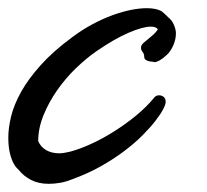

<svg xmlns="http://www.w3.org/2000/svg" viewBox="-70 -432 503 467"><path d="M106 3.9Q90.3 10.3 75.9 12.7Q61.5 15.1 48.8 15.1Q23.4 15.1 5.4 5.6Q-12.7 -3.9 -23.9 -18.1Q-26.9 -21 -30.3 -24.7Q-33.7 -28.3 -36.1 -33.2Q-42 -43 -45.9 -59.3Q-49.8 -75.7 -49.8 -97.2Q-49.8 -120.6 -43 -148.9Q-36.1 -177.2 -18.6 -208.7Q-1 -240.2 29.3 -273.9Q59.6 -307.6 106 -341.8Q130.9 -360.4 155.8 -373.5Q180.7 -386.7 204.3 -395.3Q228 -403.8 249 -408Q270 -412.1 287.1 -412.1Q311.5 -412.1 324.2 -403.8Q328.6 -399.9 332.5 -396.5Q336.4 -393.1 338.9 -390.1Q348.1 -383.3 353 -371.6Q357.9 -359.9 357.9 -351.1Q357.9 -335.9 351.1 -320.8Q344.2 -305.7 335 -297.9Q326.2 -289.6 318.4 -285.2Q310.5 -280.8 305.2 -280.8Q303.7 -281.7 299.8 -282Q295.9 -282.2 291.7 -283.2Q287.6 -284.2 284.2 -286.6Q280.8 -289.1 280.8 -293.9Q280.8 -300.8 276.9 -305.7Q272.9 -310.5 272.9 -315.9Q272.9 -322.8 280.8 -329.1Q288.6 -335.9 298.6 -344Q308.6 -352.1 314 -360.8Q309.6 -367.2 296.9 -367.2Q277.3 -367.2 242.7 -352.3Q208 -337.4 164.1 -307.1Q139.6 -290 114.5 -265.9Q89.4 -241.7 69.1 -212.6Q48.8 -183.6 35.9 -151.9Q22.9 -120.1 22.9 -88.9Q28.8 -74.7 42.2 -66.9Q55.7 -59.1 74.2 -59.1Q80.1 -59.1 86.7 -60.3Q93.3 -61.5 100.1 -63Q122.6 -68.8 150.6 -81.5Q178.7 -94.2 207 -112.1Q235.4 -129.9 261.2 -151.1Q287.1 -172.4 305.2 -194.8Q309.6 -200.2 316.9 -200.2Q323.2 -200.2 328.1 -196.3Q333 -192.4 333 -184.1Q333 -178.2 326.7 -166Q320.3 -153.8 307.6 -137.5Q294.9 -121.1 275.9 -102.1Q256.8 -83 231.4 -64Q206.1 -44.9 174.8 -27.3Q143.6 -9.8 106 3.9Z"/></svg>

Font: Oregano
Style: Italic
Weight: 400
Italic angle: -12°
Designer: Astigmatic (AOETI)
Foundry: Astigmatic (AOETI)
Version: Version 1.000